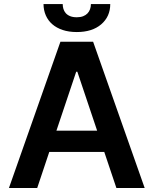

<svg xmlns="http://www.w3.org/2000/svg" viewBox="-20 -935 764 955"><path d="M699.6 0H558.9L498.6 -179.3H225.1L165.1 0H24.5L280.5 -727.3H443.2ZM463.1 -285.2 364.7 -578.1H359L260.7 -285.2ZM361.9 -775.6Q322.4 -775.6 291.7 -785.9Q261 -796.2 240.1 -814.5Q219.1 -832.7 207.9 -858.3Q196.7 -883.9 196.4 -914.8H291.9Q291.9 -902.7 295.3 -891Q298.7 -879.3 306.8 -869.9Q315 -860.4 328.5 -854.8Q342 -849.1 361.9 -849.1Q380 -849.1 393.3 -854.2Q406.6 -859.4 415.1 -868.3Q423.7 -877.1 427.9 -889.2Q432.2 -901.3 432.2 -914.8H528.4Q528.4 -852.6 483.3 -813.9Q438.6 -775.6 361.9 -775.6Z"/></svg>

Font: Linik Sans SemiBold
Style: Regular
Weight: 600
Designer: Fonts by Rasmus Andersson / Changes by Cristiano Sobral with parts from Marc Monis
Foundry: rsms
Version: Version 3.020; ttfautohint (v1.6)